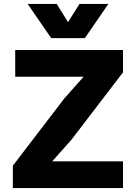

<svg xmlns="http://www.w3.org/2000/svg" viewBox="-20 -951 690 971"><path d="M45 0V-113L306 -454L403 -563H251H57V-698H602V-585L341 -244L244 -135H396H602V0ZM120 -931H267L324 -839L382 -931H528L409 -758H239Z"/></svg>

Font: Azeret Mono Thin
Style: Regular
Weight: 100
Designer: Martin Vácha
Foundry: Displaay
Version: Version 1.002